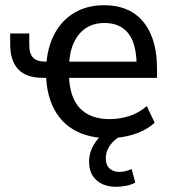

<svg xmlns="http://www.w3.org/2000/svg" viewBox="-20 -520 651 735"><path d="M397 9Q324 9 271 -18.5Q218 -46 188.5 -100Q159 -154 156 -233L170 -222H145Q80 -222 49.5 -255Q19 -288 19 -350V-392H92V-349Q92 -314 107 -299Q122 -284 155 -284H170L157 -268Q161 -338 188.5 -390Q216 -442 264.5 -471Q313 -500 378 -500Q444 -500 489 -471.5Q534 -443 557.5 -388.5Q581 -334 581 -257V-222H234L244 -230Q247 -145 287 -104.5Q327 -64 399 -64Q437 -64 474 -75.5Q511 -87 542 -114L572 -50Q538 -20 491.5 -5.5Q445 9 397 9ZM380 -432Q340 -432 310.5 -413.5Q281 -395 263.5 -358.5Q246 -322 244 -268L233 -284H519L503 -267Q503 -352 471.5 -392Q440 -432 380 -432ZM424 195Q377 195 349 169.5Q321 144 321 99Q321 59 345.5 24Q370 -11 413 -35L443 0Q428 8 414.5 21Q401 34 393 50.5Q385 67 385 86Q385 112 399.5 125Q414 138 436 138Q447 138 459 135.5Q471 133 484 127L498 179Q483 187 464.5 191Q446 195 424 195Z"/></svg>

Font: Nunito Sans 10pt SemiCondensed Medium
Style: Regular
Weight: 500
Width: 4
Designer: Vernon Adams
Foundry: Vernon Adams
Version: Version 3.101;gftools[0.9.27]